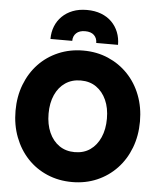

<svg xmlns="http://www.w3.org/2000/svg" viewBox="-61 -968 858 1036"><g transform="rotate(5 368.0 -450.0)"><path d="M368 16Q368 16 368 16Q368 16 368 16Q295 16 233 -10.5Q171 -37 126 -85Q81 -133 56 -198.5Q31 -264 31 -341Q31 -418 56 -483Q81 -548 126 -595.5Q171 -643 233 -669.5Q295 -696 368 -696Q441 -696 502.5 -669.5Q564 -643 609.5 -595.5Q655 -548 680 -483Q705 -418 705 -341Q705 -264 680 -198.5Q655 -133 609.5 -85Q564 -37 502.5 -10.5Q441 16 368 16ZM368 -146Q368 -146 368 -146Q368 -146 368 -146Q417 -146 452 -170.5Q487 -195 506.5 -239Q526 -283 526 -341Q526 -399 506.5 -442Q487 -485 452 -509.5Q417 -534 368 -534Q320 -534 284.5 -510Q249 -486 229.5 -442.5Q210 -399 210 -341Q210 -283 229.5 -239Q249 -195 284.5 -170.5Q320 -146 368 -146ZM368 -916Q368 -916 368 -916Q368 -916 368 -916Q411 -916 445 -903Q479 -890 502.5 -866.5Q526 -843 538.5 -811.5Q551 -780 551 -743Q522 -743 492 -743Q462 -743 433 -743Q433 -769 416.5 -785Q400 -801 368 -801Q337 -801 320 -785Q303 -769 303 -743Q274 -743 244 -743Q214 -743 185 -743Q185 -780 197.5 -811.5Q210 -843 234 -866.5Q258 -890 291.5 -903Q325 -916 368 -916Z"/></g></svg>

Font: Tilt Warp
Style: Regular
Weight: 400
Designer: Andy Clymer
Foundry: Andy Clymer
Version: Version 1.000